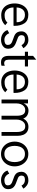

<svg xmlns="http://www.w3.org/2000/svg" viewBox="1498 -2220 732 3768"><g transform="rotate(90 1864.0 -336.0)"><path d="M278 6Q203.5 6 151.2 -29.2Q99 -64.5 73.2 -124.5Q47.5 -184.5 47.5 -257Q47.5 -328.5 73 -390Q98.5 -451.5 148.2 -488.8Q198 -526 269 -526Q385.5 -526 436.5 -449.8Q487.5 -373.5 487.5 -254L485 -235H126Q126 -184.5 142.5 -147Q159.5 -107 193.8 -83.5Q228 -60 276.5 -60Q326 -60 360.2 -72.2Q394.5 -84.5 423.5 -115.5L474.5 -71.5Q432.5 -30 386.5 -12Q340.5 6 278 6ZM416 -296V-299Q416 -372 378.8 -415.8Q341.5 -459.5 269 -459.5Q224 -459.5 192.2 -438.2Q160.5 -417 144.5 -379.5Q128.5 -342 126 -296Z M758.5 10Q711.5 10 673 -7Q594.5 -42 570 -116L632.5 -151.5Q646 -111.5 680.8 -83.8Q715.5 -56 761 -56Q806 -56 833.8 -72Q861.5 -88 861.5 -122.5Q861.5 -157 846.5 -174.8Q831.5 -192.5 808 -204.2Q784.5 -216 738 -231Q686 -248 660 -263Q595.5 -301.5 595.5 -389Q595.5 -433.5 618 -464.2Q640.5 -495 677.2 -511Q714 -527 765.5 -527Q817 -527 859.5 -498.8Q902 -470.5 925.5 -427.5L866.5 -392Q833 -459.5 751.5 -459.5Q670 -459.5 670 -393.5Q670 -345 712.5 -324.5Q735.5 -313.5 782 -297.5Q828.5 -281.5 861 -264Q936 -222.5 936 -133Q936 -83 910.8 -51.5Q885.5 -20 845.2 -5Q805 10 758.5 10Z M1202 10Q1076.5 10 1076.5 -139V-458.5H995V-519.5H1077V-619.5L1151.5 -682V-519.5H1284V-458.5H1151.5V-136Q1151.5 -92.5 1170.5 -72Q1189.5 -51.5 1218.5 -51.5Q1243.5 -51.5 1270.5 -64.5V0Q1246 10 1202 10Z M1594.5 6Q1520 6 1467.8 -29.2Q1415.5 -64.5 1389.8 -124.5Q1364 -184.5 1364 -257Q1364 -328.5 1389.5 -390Q1415 -451.5 1464.8 -488.8Q1514.5 -526 1585.5 -526Q1702 -526 1753 -449.8Q1804 -373.5 1804 -254L1801.5 -235H1442.5Q1442.5 -184.5 1459 -147Q1476 -107 1510.2 -83.5Q1544.5 -60 1593 -60Q1642.5 -60 1676.8 -72.2Q1711 -84.5 1740 -115.5L1791 -71.5Q1749 -30 1703 -12Q1657 6 1594.5 6ZM1732.5 -296V-299Q1732.5 -372 1695.2 -415.8Q1658 -459.5 1585.5 -459.5Q1540.5 -459.5 1508.8 -438.2Q1477 -417 1461 -379.5Q1445 -342 1442.5 -296Z M2645.5 0H2570V-309.5Q2570 -374.5 2545 -419.8Q2520 -465 2458.5 -465Q2416 -465 2386.8 -441.2Q2357.5 -417.5 2342.2 -379.2Q2327 -341 2327 -298V0H2251V-311.5Q2251 -377 2226.8 -421Q2202.5 -465 2142 -465Q2099 -465 2069.2 -441.2Q2039.5 -417.5 2024.5 -379.2Q2009.5 -341 2009.5 -298V0H1934V-519.5H2009.5V-432.5Q2025.5 -475 2062.8 -502Q2100 -529 2149 -529Q2203 -529 2245 -504Q2287 -479 2307 -426Q2332.5 -477 2374 -502.5Q2415.5 -528 2468 -528Q2530 -528 2569.2 -500Q2608.5 -472 2627 -423.8Q2645.5 -375.5 2645.5 -315.5Z M3001.5 10Q2927 10 2872.5 -27.2Q2818 -64.5 2788.5 -125.2Q2759 -186 2759 -258Q2759 -329.5 2788.5 -390.8Q2818 -452 2875.5 -490Q2930.5 -526 3001.5 -526Q3076.5 -526 3131 -488.5Q3185.5 -451 3215.2 -390Q3245 -329 3245 -258Q3245 -185 3214.5 -123.8Q3184 -62.5 3129.2 -26.2Q3074.5 10 3001.5 10ZM3001.5 -56Q3057.5 -56 3092.5 -83.2Q3127.5 -110.5 3144.2 -156.2Q3161 -202 3161 -258Q3161 -312 3145 -358Q3129 -404 3094 -431.8Q3059 -459.5 3001.5 -459.5Q2946 -459.5 2910.8 -432.2Q2875.5 -405 2859 -359Q2842.5 -313 2842.5 -258Q2842.5 -203.5 2858.8 -157.2Q2875 -111 2910.2 -83.5Q2945.5 -56 3001.5 -56Z M3514.5 10Q3467.5 10 3429 -7Q3350.5 -42 3326 -116L3388.5 -151.5Q3402 -111.5 3436.8 -83.8Q3471.5 -56 3517 -56Q3562 -56 3589.8 -72Q3617.5 -88 3617.5 -122.5Q3617.5 -157 3602.5 -174.8Q3587.5 -192.5 3564 -204.2Q3540.5 -216 3494 -231Q3442 -248 3416 -263Q3351.5 -301.5 3351.5 -389Q3351.5 -433.5 3374 -464.2Q3396.5 -495 3433.2 -511Q3470 -527 3521.5 -527Q3573 -527 3615.5 -498.8Q3658 -470.5 3681.5 -427.5L3622.5 -392Q3589 -459.5 3507.5 -459.5Q3426 -459.5 3426 -393.5Q3426 -345 3468.5 -324.5Q3491.5 -313.5 3538 -297.5Q3584.5 -281.5 3617 -264Q3692 -222.5 3692 -133Q3692 -83 3666.8 -51.5Q3641.5 -20 3601.2 -5Q3561 10 3514.5 10Z"/></g></svg>

Font: Acari Sans
Style: Regular
Weight: 400
Designer: Alfredo Marco Pradil and Stefan Peev (font) & Cristiano Sobral (main changes)
Foundry: Alfredo Marco Pradil and Stefan Peev (font) & Cristiano Sobral (main changes)
Version: Version 1.063; ttfautohint (v1.8.3)